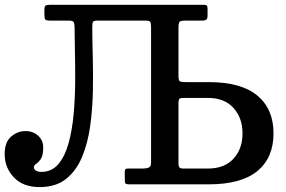

<svg xmlns="http://www.w3.org/2000/svg" viewBox="-24 -770 1196 802"><path d="M-4.5 -126.5Q-4.5 -176 22.2 -199.2Q49 -222.5 81.5 -222.5Q114.5 -222.5 135.5 -203Q156.5 -183.5 156.5 -154.5Q156.5 -121 146.8 -106.5Q137 -92 127.2 -85.8Q117.5 -79.5 117.5 -71Q117.5 -62 126.8 -57Q136 -52 148.5 -52Q192.5 -52 220 -84.8Q247.5 -117.5 262.5 -172Q277.5 -226.5 283.5 -292.5Q289.5 -358.5 290 -426.5Q290.5 -494.5 289 -554.2Q287.5 -614 287.5 -654.5Q287.5 -672 283.5 -678Q279.5 -684 262.5 -684H185Q169.5 -684 165.5 -688.2Q161.5 -692.5 161.5 -708.5V-728.5Q161.5 -744 167 -747Q172.5 -750 186.5 -750H824.5Q836.5 -750 839.8 -747Q843 -744 843 -731.5V-705.5Q843 -692 837.5 -688Q832 -684 822 -684H750Q730.5 -684 726 -678.8Q721.5 -673.5 721.5 -653.5V-454.5Q721.5 -434.5 726.8 -430.8Q732 -427 752 -427H847.5Q983.5 -427 1051 -370.8Q1118.5 -314.5 1118.5 -213Q1118.5 -111 1051 -55.5Q983.5 0 847.5 0H517Q506.5 0 502 -2.2Q497.5 -4.5 497.5 -13L497 -52.5Q497.5 -60.5 500 -63.2Q502.5 -66 511.5 -66H574Q587.5 -66 597.2 -70Q607 -74 607 -91V-658.5Q607 -674 603.2 -679Q599.5 -684 583 -684H383.5Q367.5 -684 364.5 -679Q361.5 -674 361.5 -658Q361.5 -604 363.5 -534Q365.5 -464 364 -388.8Q362.5 -313.5 352.5 -242.2Q342.5 -171 318.5 -113.8Q294.5 -56.5 251.8 -22.5Q209 11.5 141.5 11.5Q72.5 11.5 34 -29Q-4.5 -69.5 -4.5 -126.5ZM740.5 -66H844.5Q913.5 -66 951.2 -107Q989 -148 989 -213Q989 -277.5 951.2 -319.2Q913.5 -361 844.5 -361H746Q730.5 -361 726 -357.8Q721.5 -354.5 721.5 -339V-88Q721.5 -75.5 725.5 -70.8Q729.5 -66 740.5 -66Z"/></svg>

Font: Besley* Medium
Style: Regular
Weight: 500
Designer: Owen Earl
Foundry: indestructible type*
Version: Version 3.000; ttfautohint (v1.8.3)